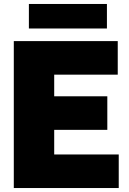

<svg xmlns="http://www.w3.org/2000/svg" viewBox="-20 -947 650 967"><path d="M49.5 0V-740H573V-571H253V-462H520.5V-293H253V-169H578V0ZM125.5 -803.5V-927H518.5V-803.5Z"/></svg>

Font: Encode Sans Semi Condensed Black
Style: Regular
Weight: 900
Width: 4
Designer: Multiple Designers
Foundry: Impallari Type
Version: Version 3.000; ttfautohint (v1.8.3) -l 8 -r 50 -G 200 -x 14 